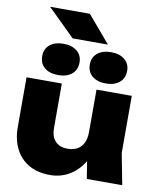

<svg xmlns="http://www.w3.org/2000/svg" viewBox="-109 -1127 1010 1227"><g transform="rotate(10 396.0 -513.5)"><path d="M300 16Q220 16 162.5 -17Q105 -50 75 -110.5Q45 -171 45 -251V-573H274V-284Q274 -229 302 -199Q330 -169 381 -169Q420 -169 446 -184Q472 -199 485.5 -228Q499 -257 499 -299L568 -263Q556 -172 517 -109.5Q478 -47 422.5 -15.5Q367 16 300 16ZM537 0 499 -237V-573H728V-202L767 0ZM241 -622Q185 -622 152.5 -649Q120 -676 120 -725Q120 -771 152.5 -798Q185 -825 241 -825Q296 -825 329 -798Q362 -771 362 -725Q362 -676 329 -649Q296 -622 241 -622ZM550 -622Q495 -622 462 -649Q429 -676 429 -725Q429 -771 462 -798Q495 -825 550 -825Q605 -825 638 -798Q671 -771 671 -725Q671 -676 638 -649Q605 -622 550 -622ZM373 -1043 521 -869H292L115 -1043Z"/></g></svg>

Font: Unbounded ExtraBold
Style: Regular
Weight: 800
Designer: Luke Prowse, Jean-Baptiste Morizot, Fátima Lázaro, Florian Runge
Foundry: NaN
Version: Version 1.701;gftools[0.9.28.dev5+ged2979d]